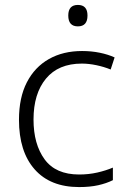

<svg xmlns="http://www.w3.org/2000/svg" viewBox="-20 -749 516 779"><path d="M301 10Q184 10 120.5 -62Q57 -134 57 -263Q57 -353 89 -415Q121 -477 178.5 -509.5Q236 -542 313 -542Q351 -542 385 -535Q419 -528 445 -516L429 -467Q402 -478 371 -484.5Q340 -491 312 -491Q217 -491 166.5 -430Q116 -369 116 -264Q116 -164 161 -102.5Q206 -41 301 -41Q340 -41 375 -49Q410 -57 438 -69V-18Q412 -5 378.5 2.5Q345 10 301 10ZM296 -729Q335 -729 335 -686Q335 -642 296 -642Q257 -642 257 -686Q257 -729 296 -729Z"/></svg>

Font: Noto Sans Thai Looped Light
Style: Regular
Weight: 300
Designer: Sasikarn Vongin, Ben Mitchell
Foundry: The Fontpad Ltd
Version: Version 1.001; ttfautohint (v1.8.4.7-5d5b)